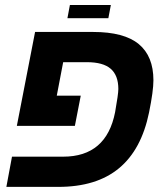

<svg xmlns="http://www.w3.org/2000/svg" viewBox="-20 -731 640 751"><path d="M442.9 -382.8Q442.9 -436 413.1 -461.9Q383.3 -487.8 319.8 -487.8H227.1L202.1 -356.9H295.9L272.9 -238.8H45.9L117.2 -606H344.2Q465.3 -606 522.7 -558.6Q580.1 -511.2 580.1 -417Q580.1 -375 563 -291Q533.2 -145.5 445.3 -72.8Q357.4 0 208 0H4.9L26.9 -118.2H227.1Q396 -118.2 430.2 -292Q442.9 -363.3 442.9 -382.8ZM253.4 -711.4H413.6L403.8 -659.7H243.7Z"/></svg>

Font: Liberation Mono
Style: Bold Italic
Weight: 700
Italic angle: -12°
Monospace: yes
Designer: Steve Matteson
Foundry: Ascender Corporation
Version: Version 2.1.5